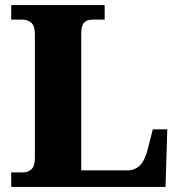

<svg xmlns="http://www.w3.org/2000/svg" viewBox="-20 -734 707 754"><path d="M24 0V-57H72Q89 -57 103 -69Q117 -81 117 -113V-599Q117 -633 102.5 -645Q88 -657 68 -657H24V-714H391V-657H345Q321 -657 310 -645Q299 -633 299 -602V-65H480Q511 -65 530.5 -85.5Q550 -106 561 -151L580 -226H637L630 0Z"/></svg>

Font: Noto Serif Tamil ExtraBold
Style: Regular
Weight: 800
Designer: Indian Type Foundry, Tom Grace, and the Monotype Design Team
Foundry: Monotype Imaging Inc.
Version: Version 2.004; ttfautohint (v1.8.4.7-5d5b)